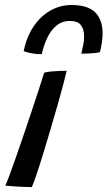

<svg xmlns="http://www.w3.org/2000/svg" viewBox="-20 -752 433 773"><path d="M108.2 1.2Q95.8 1.2 76.8 0.5Q57.7 -0.2 37.6 -1.6Q17.6 -2.9 1.4 -4.6Q6.6 -15.2 17.8 -45.4Q29.1 -75.6 44 -118.3Q58.9 -161 75.4 -209.3Q91.9 -257.7 107.8 -305.4Q123.7 -353.1 136.8 -393.3Q149.9 -433.6 157.8 -459.2Q169.6 -462.8 186.1 -464.3Q202.6 -465.9 219.5 -466.4Q236.4 -466.9 248.4 -466.9Q244.8 -450.3 235.2 -413.9Q225.6 -377.5 212 -329.7Q198.4 -281.9 183.2 -230.8Q168.1 -179.6 153.6 -132.3Q139.1 -85.1 127.1 -49.7Q115.1 -14.3 108.2 1.2ZM75.4 -546.1Q86.7 -602.4 114.4 -644.1Q142.1 -685.9 181.7 -708.8Q221.3 -731.8 267.5 -731.8Q333.9 -731.8 363.5 -702.2Q393.1 -672.6 393.1 -616.8Q393.1 -599.2 390 -579.5Q386.9 -559.8 382.4 -542.1Q372.2 -539.5 358.9 -538.2Q345.6 -536.9 332.1 -536.4Q318.6 -536 307.5 -536Q311.9 -554.1 315.2 -571.9Q318.6 -589.6 318.6 -604.2Q318.6 -635.2 305.3 -651.5Q292 -667.7 260.2 -667.7Q231.4 -667.7 209.5 -650.7Q187.6 -633.8 172.3 -603.7Q157.1 -573.7 148.1 -533.8Q125.7 -533.8 106 -537.7Q86.3 -541.6 75.4 -546.1Z"/></svg>

Font: Grandstander Thin
Style: Italic
Weight: 100
Italic angle: -15°
Designer: Tyler Finck
Foundry: Etcetera Type Co
Version: Version 1.200